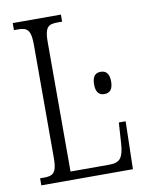

<svg xmlns="http://www.w3.org/2000/svg" viewBox="-82 -773 637 832"><g transform="rotate(-10 237.0 -357.0)"><path d="M32 -31H50Q72 -31 83.5 -37Q95 -43 100.5 -59.5Q106 -76 106 -109V-604Q106 -638 100.5 -654.5Q95 -671 83.5 -677Q72 -683 49 -683H32V-714H244V-683H225Q202 -683 190 -677.5Q178 -672 172.5 -655.5Q167 -639 167 -606V-37H339Q374 -37 387.5 -55Q401 -73 404 -117L410 -210H440L435 0H32ZM333 -391Q333 -440 370 -440Q408 -440 408 -391Q408 -342 370 -342Q333 -342 333 -391Z"/></g></svg>

Font: Noto Serif CondLight
Style: Regular
Weight: 300
Width: 3
Designer: Monotype Design Team
Foundry: Monotype Imaging Inc.
Version: Version 1.001